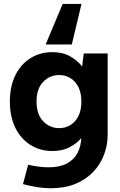

<svg xmlns="http://www.w3.org/2000/svg" viewBox="-20 -778 623 998"><path d="M99.4 179 126.5 78.2Q155.9 85.2 182.6 88.4Q209.4 91.6 231.8 91.6Q290.2 91.6 326.9 72.2Q363.5 52.8 382 18.7Q400.5 -15.4 402.5 -60.3Q379.5 -32.4 341.6 -12.7Q303.7 7 252.8 7Q188.3 7 138.1 -24.7Q87.9 -56.5 59.6 -114Q31.4 -171.5 31.4 -250Q31.4 -329 59.6 -386.5Q87.9 -444 138.1 -475.5Q188.3 -507 252.8 -507Q306.7 -507 345.1 -484.8Q383.6 -462.5 407.1 -432.6L415.1 -500H539.6V-76.9Q539.6 -23.4 520.5 26.6Q501.5 76.6 464.2 115.8Q426.9 155.1 371.6 177.8Q316.4 200.5 242.9 200.5Q210.9 200.5 174.9 195Q138.9 189.5 99.4 179ZM287.5 -112Q320.4 -112 346.5 -128.2Q372.6 -144.4 387.8 -175Q403 -205.6 403 -250Q403 -294.4 387.8 -325Q372.6 -355.6 346.5 -371.8Q320.4 -388 287.5 -388Q238.7 -388 204.3 -352.4Q169.9 -316.8 169.9 -250Q169.9 -183.7 204.3 -147.9Q238.7 -112 287.5 -112ZM403.6 -757.5 353.2 -546.9H217.3L305.8 -757.5Z"/></svg>

Font: Envelope Sans Variable
Style: Regular
Weight: 500
Designer: Andreas Rasmussen / Norman Anderson
Foundry: mail.de GmbH
Version: Version 1.150